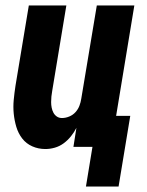

<svg xmlns="http://www.w3.org/2000/svg" viewBox="-20 -540 540 706"><path d="M416 146H296L320 0H250L261 -70Q253 -54 241 -39Q229 -24 214 -13Q199 -2 181.5 3Q164 8 147 8Q121 8 98.5 -2Q76 -12 61.5 -31Q47 -50 40 -73.5Q33 -97 30.5 -122Q28 -147 30.5 -173Q33 -199 37 -225L86 -520H224L172 -206Q170 -195 169 -185Q168 -175 168 -164.5Q168 -154 170 -144Q172 -134 176.5 -125.5Q181 -117 189 -111.5Q197 -106 208 -106Q221 -106 234.5 -111.5Q248 -117 257.5 -127.5Q267 -138 272 -151Q277 -164 279 -178L336 -520H474L407 -114H459Z"/></svg>

Font: Iosevka Term Curly Heavy
Style: Italic
Weight: 900
Italic angle: -9°
Designer: Belleve Invis
Foundry: Belleve Invis
Version: Version 32.3.0